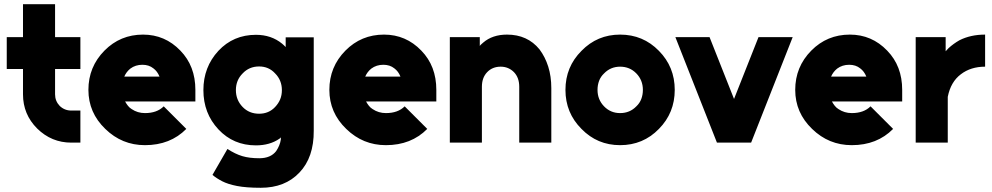

<svg xmlns="http://www.w3.org/2000/svg" viewBox="-20 -676 4703 910"><path d="M89 -656V-500H12V-349H89V-229Q89 -134 156 -67Q224 0 318 0H361V-152H318Q286 -152 263 -174Q241 -197 241 -229V-349H361V-500H241V-656Z M906 -195V-250Q906 -363 835 -436Q762 -512 658 -512Q550 -512 475 -436Q399 -359 399 -250Q399 -142 479 -65Q558 12 667 12Q787 12 863 -65L756 -172Q724 -140 667 -140Q632 -140 604 -159Q594 -165 586.5 -174.5Q579 -184 573 -195ZM655 -369Q686 -369 707 -352Q726 -338 736 -313H569Q579 -336 598 -351Q622 -369 655 -369Z M1193 -511Q1086 -511 1015 -435Q944 -358 944 -249Q944 -139 1015 -63Q1086 13 1193 13Q1259 13 1305 -19Q1306 -20 1308 -21.5Q1310 -23 1312 -25Q1311 -22 1311 -20Q1311 -18 1311 -15Q1309 0 1303 14Q1297 28 1289 40Q1263 74 1209 74Q1162 74 1128.5 64Q1095 54 1058 30L987 153Q1006 169 1033 183Q1060 197 1103.5 205.5Q1147 214 1216 214Q1331 214 1399 142Q1468 70 1467 -57V-499H1334V-453Q1330 -458 1325.5 -461.5Q1321 -465 1317 -469Q1266 -511 1193 -511ZM1208 -361Q1254 -361 1284 -328Q1300 -312 1308 -292Q1316 -272 1316 -249Q1316 -225 1308 -205.5Q1300 -186 1284 -169Q1254 -137 1208 -137Q1161 -137 1130 -169Q1098 -202 1098 -249Q1098 -296 1130 -328Q1161 -361 1208 -361Z M2048 -195V-250Q2048 -363 1977 -436Q1904 -512 1800 -512Q1692 -512 1617 -436Q1541 -359 1541 -250Q1541 -142 1621 -65Q1700 12 1809 12Q1929 12 2005 -65L1898 -172Q1866 -140 1809 -140Q1774 -140 1746 -159Q1736 -165 1728.5 -174.5Q1721 -184 1715 -195ZM1797 -369Q1828 -369 1849 -352Q1868 -338 1878 -313H1711Q1721 -336 1740 -351Q1764 -369 1797 -369Z M2593 0V-258Q2593 -314 2578.5 -360Q2564 -406 2537 -442Q2480 -512 2383 -512Q2314 -512 2270 -474Q2266 -470 2261.5 -466.5Q2257 -463 2254 -458V-500H2112V0H2264V-265Q2264 -308 2289 -334Q2314 -360 2353 -360Q2390 -360 2416 -334Q2441 -308 2441 -265V0Z M2919 -360Q2965 -360 2996 -328Q3027 -296 3027 -250Q3027 -227 3019.5 -207Q3012 -187 2996 -172Q2965 -140 2919 -140Q2874 -140 2843 -172Q2812 -204 2812 -250Q2812 -273 2819.5 -293Q2827 -313 2843 -328Q2874 -360 2919 -360ZM2919 -512Q2811 -512 2736 -435Q2660 -359 2660 -250Q2660 -141 2736 -65Q2811 12 2919 12Q3028 12 3103 -65Q3178 -141 3178 -250Q3178 -359 3103 -435Q3028 -512 2919 -512Z M3181 -500 3378 0H3540L3737 -500H3575L3459 -207L3343 -500Z M4256 -195V-250Q4256 -363 4185 -436Q4112 -512 4008 -512Q3900 -512 3825 -436Q3749 -359 3749 -250Q3749 -142 3829 -65Q3908 12 4017 12Q4137 12 4213 -65L4106 -172Q4074 -140 4017 -140Q3982 -140 3954 -159Q3944 -165 3936.5 -174.5Q3929 -184 3923 -195ZM4005 -369Q4036 -369 4057 -352Q4076 -338 4086 -313H3919Q3929 -336 3948 -351Q3972 -369 4005 -369Z M4320 -500V0H4472V-217Q4486 -288 4534 -324Q4581 -360 4649 -360V-512Q4580 -512 4527 -485Q4499 -469 4476 -448Q4472 -444 4468.5 -440Q4465 -436 4462 -433V-500Z"/></svg>

Font: Unageo
Style: ExtraBold
Weight: 800
Designer: Richard Sepsi
Foundry: Richard Sepsi
Version: Version 2.000